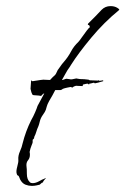

<svg xmlns="http://www.w3.org/2000/svg" viewBox="-20 -523 411 629"><path d="M110 82Q106 83 99 84.5Q92 86 84 86Q74 86 63.5 82Q53 78 46 65Q44 61 44 60Q44 59 42 55Q38 50 37.5 51.5Q37 53 35 47Q32 39 36.5 23Q41 7 40 0Q39 -13 45.5 -27.5Q52 -42 54 -53Q59 -73 66 -92Q73 -111 82 -129Q89 -141 95 -155Q101 -169 103 -176L124 -215Q126 -217 125 -216.5Q124 -216 122 -216Q121 -216 118.5 -212.5Q116 -209 114 -209H112Q110 -210 99.5 -210.5Q89 -211 87 -212Q82 -220 80 -232L82 -260Q84 -259 84.5 -258Q85 -257 87 -257Q88 -257 96.5 -258.5Q105 -260 113 -261Q121 -262 122 -262Q124 -262 132 -261.5Q140 -261 144 -261Q152 -270 161 -278Q163 -280 166.5 -288Q170 -296 171 -296Q177 -304 179.5 -308Q182 -312 189 -320Q203 -336 212.5 -354Q222 -372 237 -386Q240 -389 248 -400.5Q256 -412 264 -422.5Q272 -433 274 -433V-435Q274 -440 270 -441Q266 -442 269 -446Q277 -454 291.5 -468.5Q306 -483 313 -491Q325 -503 342 -503Q355 -503 364 -497.5Q373 -492 370 -490Q321 -450 279 -399.5Q237 -349 213 -311L208 -303Q206 -300 204.5 -298Q203 -296 201 -293L193 -279L184 -263L183 -261H184Q186 -261 191 -263Q196 -265 198 -265Q200 -265 205 -264Q210 -263 212 -263H215Q217 -263 222.5 -264.5Q228 -266 230 -266Q232 -266 235.5 -265Q239 -264 242 -264Q248 -264 256 -263.5Q264 -263 270 -262Q271 -262 272 -261Q273 -260 274 -260Q276 -260 287 -259.5Q298 -259 300 -259Q303 -259 305 -261Q305 -258 306 -257Q308 -259 311 -259Q314 -259 317 -260Q317 -260 318 -259Q319 -258 318 -257Q311 -255 302 -252.5Q293 -250 291 -250Q290 -250 289.5 -251Q289 -252 287 -252Q286 -252 281 -250.5Q276 -249 273 -249Q272 -248 272 -246Q271 -246 269.5 -247.5Q268 -249 266 -249Q265 -249 260.5 -248Q256 -247 252 -246Q251 -245 251 -241Q246 -241 237.5 -241.5Q229 -242 229 -242L223 -240Q223 -240 221 -239Q219 -238 217 -236Q216 -236 214.5 -237Q213 -238 211 -238Q210 -238 200.5 -236Q191 -234 186 -232Q185 -231 182.5 -229.5Q180 -228 178 -228H161Q157 -221 156.5 -219.5Q156 -218 152 -211L141 -192Q135 -181 133.5 -175Q132 -169 130 -163Q128 -157 120 -146Q113 -136 110.5 -125.5Q108 -115 106 -110Q101 -99 99 -91.5Q97 -84 92 -74V-72Q92 -70 90.5 -68.5Q89 -67 87 -65V-57Q87 -55 83 -45.5Q79 -36 77 -25Q78 -22 78 -16Q78 -5 71.5 2.5Q65 10 67 24Q68 28 68 46.5Q68 65 78 74Q81 77 87 77Q97 77 108.5 70.5Q120 64 124 63L130 60Q130 61 130 61Q129 62 124.5 67.5Q120 73 121 75Q118 75 118 75Z"/></svg>

Font: Cherish
Style: Regular
Weight: 400
Designer: Robert E. Leuschke
Foundry: Robert E. Leuschke
Version: Version 1.005